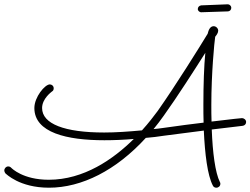

<svg xmlns="http://www.w3.org/2000/svg" viewBox="-69 -850 1166 894"><path d="M955 -2C933 -46 921 -140 917 -247C999 -257 1037 -261 1060 -264C1070 -265 1077 -272 1077 -282C1077 -293 1066 -300 1058 -300C1056 -300 1013 -296 916 -284C915 -310 915 -336 915 -363C915 -506 929 -654 933 -679C939 -686 947 -697 947 -707C947 -719 936 -728 926 -728C909 -728 902 -710 898 -693C859 -629 749 -452 665 -333C647 -309 623 -277 592 -243C527 -237 469 -233 416 -233C232 -233 127 -273 127 -347C127 -391 171 -422 173 -424C179 -427 181 -433 181 -439C181 -450 172 -457 163 -457C140 -457 91 -398 91 -347C91 -232 243 -197 417 -197C461 -197 508 -199 554 -203C459 -109 322 -13 158 -13C38 -13 -14 -66 -17 -69C-21 -73 -25 -75 -31 -75C-41 -75 -49 -66 -49 -56C-49 -52 -47 -47 -44 -43C-41 -41 21 24 159 24C312 24 472 -57 610 -208C639 -210 667 -214 694 -218C771 -228 832 -236 880 -242C885 -133 897 -34 922 14C925 21 932 24 938 24C949 24 957 16 957 6C957 3 957 0 955 -2ZM689 -254C674 -252 660 -250 646 -249C662 -269 679 -290 694 -312C757 -400 835 -522 887 -604C881 -543 878 -455 878 -364C878 -335 878 -307 879 -279C828 -273 766 -265 689 -254ZM1008 -814C1008 -822 1000 -830 992 -830L868 -825C859 -824 852 -817 852 -808C852 -799 861 -792 870 -793L993 -797C1002 -798 1008 -805 1008 -814Z"/></svg>

Font: Sacramento
Style: Regular
Weight: 400
Designer: Astigmatic (AOETI)
Foundry: Astigmatic (AOETI)
Version: Version 1.000